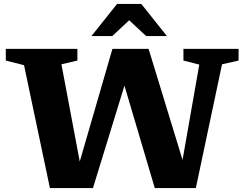

<svg xmlns="http://www.w3.org/2000/svg" viewBox="-20 -955 1244 975"><path d="M766 0 612 -520 452 0H233.5L102 -624L9.5 -647.5V-707H373V-647.5L292 -628.5L385 -134.5L551 -707H734.5L907 -143L992 -627L911.5 -647.5V-707H1191.5V-647.5L1107.5 -628.5L974.5 0ZM722 -772 636 -852 550 -772H444.5L574.5 -935H697.5L827.5 -772Z"/></svg>

Font: Newsreader 6pt SemiBold
Style: Regular
Weight: 600
Designer: Hugues Gentile
Foundry: Production Type
Version: Version 1.003; ttfautohint (v1.8.3)